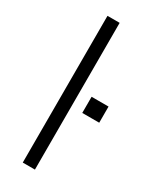

<svg xmlns="http://www.w3.org/2000/svg" viewBox="-192 -785 669 834"><g transform="rotate(30 142.0 -368.0)"><path d="M83 0V-736H144V0ZM199 -316V-397H284V-316Z"/></g></svg>

Font: Mulish Light
Style: Regular
Weight: 300
Designer: Vernon Adams
Foundry: Vernon Adams
Version: Version 3.603; ttfautohint (v1.8.3)